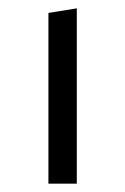

<svg xmlns="http://www.w3.org/2000/svg" viewBox="-20 -440 300 460"><path d="M96 -409 164 -420V0H96Z"/></svg>

Font: LXGW Bright TC
Style: Regular
Weight: 400
Designer: Christian Thalmann (Catharsis Fonts)
Foundry: LXGW / Christian Thalmann (Catharsis Fonts) / Fontworks Inc.
Version: Version 5.501